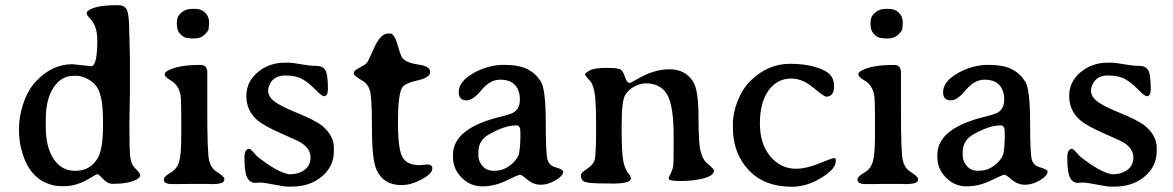

<svg xmlns="http://www.w3.org/2000/svg" viewBox="-20 -710 4515 739"><path d="M376.5 -228.5V-244.6Q376.5 -333.5 356 -370.1Q344.2 -391.1 319.8 -404.8Q295.4 -418.5 271.5 -418.5H266.6L262.2 -418Q215.8 -418 186 -373Q156.2 -328.1 156.2 -250.5V-220.7Q156.2 -143.6 186.5 -98.1Q216.8 -52.7 267.6 -52.7H272.5Q327.1 -52.7 356 -101.1Q376.5 -135.3 376.5 -228.5ZM354.5 -554.7Q354.5 -610.8 326.2 -639.2Q313.5 -651.9 313.5 -658.2Q313.5 -664.6 320.3 -669.4Q348.6 -689.9 425.3 -689.9H435.5Q461.4 -689.9 469.5 -669.4Q477.5 -648.9 477.5 -580.6L478.5 -557.1Q479 -544.9 479 -532.7L480 -496.6V-350.1L478 -238.3Q478 -135.3 480.7 -111.1Q483.4 -86.9 490 -75.9Q496.6 -64.9 508.1 -54Q519.5 -43 519.5 -34.9Q519.5 -26.9 506.3 -19.5Q475.1 -2.4 413.6 -2.4Q394 -2.4 377 -21Q359.4 -39.6 355.5 -39.6Q351.6 -40 333 -28.3Q278.3 5.9 232.9 6.3H209.5Q183.6 5.9 153.3 -7.8Q93.3 -35.6 67.4 -116.7Q53.2 -161.1 53.2 -205.1V-218.3Q53.2 -261.7 69.8 -311.5Q85.9 -361.3 117.2 -395.5Q179.2 -462.9 259.3 -462.9L330.6 -455.1Q354.5 -455.1 354.5 -554.7Z M677.7 -270.5 676.8 -319.3Q676.8 -377.9 637.2 -400.4Q613.8 -413.6 613.8 -424.3Q613.8 -431.6 626.5 -438.5Q667.5 -460 746.6 -460H752.9Q774.9 -460 777.8 -435.5V-287.1Q777.8 -123.5 784.7 -93.8Q791.5 -64 811.5 -50.8Q843.3 -30.3 843.3 -22.5V-17.6Q843.3 -1.5 796.9 -1.5H789.1L781.7 -2H700.7L670.9 -1.5H641.6Q610.4 -1.5 610.4 -19Q610.4 -30.3 636.2 -45.2Q662.1 -60.1 669.9 -89.1Q677.7 -118.2 677.7 -186.5ZM784.7 -625V-613.3Q783.2 -607.4 783.2 -599.9Q783.2 -592.3 768.1 -577.1Q752.9 -562 728.5 -562H716.3L714.4 -562.5H710.4Q706.5 -563.5 704.6 -563.5Q689.5 -563.5 675.8 -577.1Q662.1 -590.8 662.1 -604.5L660.6 -614.3V-624Q660.6 -647 678 -661.4Q695.3 -675.8 717.8 -675.8H732.4Q754.9 -675.8 769.8 -660.9Q784.7 -646 784.7 -625Z M920.9 -102.5Q920.9 -137.2 939.5 -137.2Q944.8 -137.2 968.3 -109.4Q1045.4 -47.4 1093.3 -39.1Q1128.4 -39.1 1151.9 -55.9Q1175.3 -72.8 1175.3 -104.5Q1175.3 -136.2 1141.1 -159.2Q1127 -168.5 1060.1 -197.5Q993.2 -226.6 967.8 -250Q928.2 -286.1 928.2 -340.6Q928.2 -395 971.9 -431.9Q1015.6 -468.8 1076.7 -468.8H1089.8Q1105 -468.8 1139.6 -462.6Q1174.3 -456.5 1197.8 -456.5Q1221.2 -456.5 1231.7 -440.9Q1242.2 -425.3 1242.2 -367.7Q1242.2 -339.8 1227.1 -339.8Q1218.3 -339.8 1193.6 -365.5Q1168.9 -391.1 1144 -405.3Q1119.1 -419.4 1078.4 -419.4Q1037.6 -419.4 1021 -390.6Q1012.2 -375.5 1012.2 -361.8Q1012.2 -348.6 1019.5 -336.9Q1035.2 -311.5 1115 -279.1Q1194.8 -246.6 1220.7 -225.1Q1265.1 -188 1265.1 -141.1V-128.4Q1265.1 -69.8 1219 -30.8Q1172.9 8.3 1102.1 8.3H1088.9Q1074.2 8.3 1035.2 0.5Q996.1 -7.3 981 -7.3L961.4 -6.3Q940.9 -6.3 930.9 -27.6Q920.9 -48.8 920.9 -102.5Z M1623.5 -77.1Q1644 -77.1 1644 -62Q1644 -41.5 1603 -19.5Q1562 2.4 1524.9 2.4Q1456.1 2.4 1429.2 -56.6Q1411.6 -95.2 1411.6 -217.3Q1411.6 -339.4 1403.1 -363.8Q1394.5 -388.2 1376.5 -398.4Q1341.8 -418.5 1341.8 -425.8Q1341.8 -436.5 1351.1 -442.4Q1360.4 -448.2 1372.8 -454.6Q1385.3 -460.9 1391.1 -467.3Q1397 -473.6 1408.9 -501.2Q1420.9 -528.8 1424.3 -535.2Q1447.8 -581.1 1474.1 -581.1H1481Q1498 -581.1 1510.5 -536.9Q1522.9 -492.7 1529.8 -485.4Q1545.9 -467.8 1590.8 -461.4Q1635.7 -455.1 1635.7 -433.1Q1635.7 -411.1 1586.4 -400.4Q1537.1 -389.6 1526.9 -371.1Q1511.7 -343.8 1511.7 -239.5Q1511.7 -135.3 1529.3 -104.7Q1546.9 -74.2 1596.2 -74.2Q1618.2 -77.1 1623.5 -77.1Z M1982.9 -203.1Q1982.9 -227.5 1967.3 -227.5L1964.8 -227.1H1962.4Q1923.8 -227.1 1862.3 -192.9Q1821.3 -169.9 1821.3 -125V-110.8Q1821.3 -89.4 1837.2 -71Q1853 -52.7 1879.4 -52.7H1885.3L1887.7 -53.2Q1920.4 -53.2 1950.2 -79.1Q1979.5 -105 1979.5 -132.3Q1981.4 -142.1 1981.4 -148.9L1981.9 -154.8L1982.9 -177.7ZM2147.9 -50.3Q2147.9 -33.7 2118.9 -16.4Q2089.8 1 2061.3 1Q2032.7 1 2010.3 -18.3Q1987.8 -37.6 1981.7 -37.6Q1975.6 -37.6 1929.4 -15.1Q1883.3 7.3 1836.4 7.3Q1789.6 7.3 1756.6 -26.6Q1723.6 -60.5 1723.6 -103.5V-114.3Q1723.6 -215.8 1904.8 -260.3Q1945.8 -270.5 1957 -277.3Q1981 -292 1981 -326.9Q1981 -361.8 1962.4 -382.6Q1943.8 -403.3 1905 -403.3Q1866.2 -403.3 1833.3 -363.5Q1800.3 -323.7 1775.9 -323.7Q1745.6 -323.7 1745.6 -355Q1745.6 -396.5 1802.2 -428.5Q1858.9 -460.4 1918.7 -460.4Q1978.5 -460.4 2010.5 -443.6Q2042.5 -426.8 2061.5 -396.5Q2080.6 -366.2 2080.6 -239Q2080.6 -111.8 2088.1 -92.3Q2095.7 -72.8 2114.3 -67.4Q2147.9 -57.6 2147.9 -50.3Z M2728 -53.7Q2728 -33.7 2687.3 -23.4Q2646.5 -13.2 2600.1 -13.2Q2553.7 -13.2 2553.7 -22.5Q2553.7 -26.9 2559.1 -37.4Q2564.5 -47.9 2568.4 -59.1Q2572.3 -70.3 2572.3 -98.9Q2572.3 -127.4 2572.8 -141.6V-186Q2572.8 -303.7 2547.6 -346.4Q2522.5 -389.2 2464.8 -389.2Q2445.3 -389.2 2422.1 -377.2Q2398.9 -365.2 2385.7 -343Q2372.6 -320.8 2372.6 -222.2Q2372.6 -123.5 2378.9 -90.3Q2385.3 -57.1 2403.3 -36.1Q2408.2 -29.3 2408.2 -22.9Q2408.2 -3.4 2335.9 -3.4L2321.8 -3.9H2308.1Q2247.1 -3.9 2231.4 -10Q2215.8 -16.1 2215.8 -35.2Q2215.8 -44.9 2240 -60.5Q2264.2 -76.2 2269.3 -96.7Q2274.4 -117.2 2274.4 -222.7Q2274.4 -328.1 2267.6 -358.4Q2260.7 -388.7 2252 -397.9Q2231.9 -418.9 2231.9 -424.1Q2231.9 -429.2 2250 -439Q2268.1 -448.7 2314.2 -448.7Q2360.4 -448.7 2369.6 -441.7Q2378.9 -434.6 2386 -412.6Q2393.1 -390.6 2403.3 -390.6Q2407.2 -390.6 2431.2 -404.8Q2496.1 -443.4 2557.1 -443.4Q2617.7 -443.4 2647.9 -395.5Q2668.5 -363.3 2668.5 -260Q2668.5 -156.7 2677 -126.2Q2685.5 -95.7 2697.8 -85.4Q2728 -59.6 2728 -53.7Z M3196.8 -88.9Q3196.8 -59.6 3140.9 -25.4Q3085 8.8 3027.8 8.8Q2921.9 8.8 2861.3 -55.7Q2800.8 -120.1 2800.8 -219.2V-231.4Q2800.8 -276.4 2819.8 -323.2Q2838.9 -370.1 2869.6 -399.9Q2936 -464.4 3020 -464.4Q3104 -464.4 3155.8 -437Q3190.4 -418.5 3190.4 -378.2Q3190.4 -337.9 3159.7 -337.9Q3152.3 -337.9 3110.1 -372.8Q3067.9 -407.7 3025.9 -407.7Q2970.2 -407.7 2937.5 -361.1Q2904.8 -314.5 2904.8 -235.1Q2904.8 -155.8 2944.8 -108.2Q2984.9 -60.5 3043.9 -60.5Q3082.5 -60.5 3133.1 -81.1Q3183.6 -101.6 3190.2 -101.6Q3196.8 -101.6 3196.8 -94.7Z M3347.7 -270.5 3346.7 -319.3Q3346.7 -377.9 3307.1 -400.4Q3283.7 -413.6 3283.7 -424.3Q3283.7 -431.6 3296.4 -438.5Q3337.4 -460 3416.5 -460H3422.9Q3444.8 -460 3447.8 -435.5V-287.1Q3447.8 -123.5 3454.6 -93.8Q3461.4 -64 3481.4 -50.8Q3513.2 -30.3 3513.2 -22.5V-17.6Q3513.2 -1.5 3466.8 -1.5H3459L3451.7 -2H3370.6L3340.8 -1.5H3311.5Q3280.3 -1.5 3280.3 -19Q3280.3 -30.3 3306.2 -45.2Q3332 -60.1 3339.8 -89.1Q3347.7 -118.2 3347.7 -186.5ZM3454.6 -625V-613.3Q3453.1 -607.4 3453.1 -599.9Q3453.1 -592.3 3438 -577.1Q3422.9 -562 3398.4 -562H3386.2L3384.3 -562.5H3380.4Q3376.5 -563.5 3374.5 -563.5Q3359.4 -563.5 3345.7 -577.1Q3332 -590.8 3332 -604.5L3330.6 -614.3V-624Q3330.6 -647 3347.9 -661.4Q3365.2 -675.8 3387.7 -675.8H3402.3Q3424.8 -675.8 3439.7 -660.9Q3454.6 -646 3454.6 -625Z M3847.2 -203.1Q3847.2 -227.5 3831.5 -227.5L3829.1 -227.1H3826.7Q3788.1 -227.1 3726.6 -192.9Q3685.5 -169.9 3685.5 -125V-110.8Q3685.5 -89.4 3701.4 -71Q3717.3 -52.7 3743.7 -52.7H3749.5L3752 -53.2Q3784.7 -53.2 3814.5 -79.1Q3843.8 -105 3843.8 -132.3Q3845.7 -142.1 3845.7 -148.9L3846.2 -154.8L3847.2 -177.7ZM4012.2 -50.3Q4012.2 -33.7 3983.2 -16.4Q3954.1 1 3925.5 1Q3897 1 3874.5 -18.3Q3852.1 -37.6 3845.9 -37.6Q3839.8 -37.6 3793.7 -15.1Q3747.6 7.3 3700.7 7.3Q3653.8 7.3 3620.8 -26.6Q3587.9 -60.5 3587.9 -103.5V-114.3Q3587.9 -215.8 3769 -260.3Q3810.1 -270.5 3821.3 -277.3Q3845.2 -292 3845.2 -326.9Q3845.2 -361.8 3826.7 -382.6Q3808.1 -403.3 3769.3 -403.3Q3730.5 -403.3 3697.5 -363.5Q3664.6 -323.7 3640.1 -323.7Q3609.9 -323.7 3609.9 -355Q3609.9 -396.5 3666.5 -428.5Q3723.1 -460.4 3783 -460.4Q3842.8 -460.4 3874.8 -443.6Q3906.7 -426.8 3925.8 -396.5Q3944.8 -366.2 3944.8 -239Q3944.8 -111.8 3952.4 -92.3Q3960 -72.8 3978.5 -67.4Q4012.2 -57.6 4012.2 -50.3Z M4087.9 -102.5Q4087.9 -137.2 4106.4 -137.2Q4111.8 -137.2 4135.3 -109.4Q4212.4 -47.4 4260.3 -39.1Q4295.4 -39.1 4318.8 -55.9Q4342.3 -72.8 4342.3 -104.5Q4342.3 -136.2 4308.1 -159.2Q4293.9 -168.5 4227.1 -197.5Q4160.2 -226.6 4134.8 -250Q4095.2 -286.1 4095.2 -340.6Q4095.2 -395 4138.9 -431.9Q4182.6 -468.8 4243.7 -468.8H4256.8Q4272 -468.8 4306.6 -462.6Q4341.3 -456.5 4364.7 -456.5Q4388.2 -456.5 4398.7 -440.9Q4409.2 -425.3 4409.2 -367.7Q4409.2 -339.8 4394 -339.8Q4385.3 -339.8 4360.6 -365.5Q4335.9 -391.1 4311 -405.3Q4286.1 -419.4 4245.4 -419.4Q4204.6 -419.4 4188 -390.6Q4179.2 -375.5 4179.2 -361.8Q4179.2 -348.6 4186.5 -336.9Q4202.1 -311.5 4282 -279.1Q4361.8 -246.6 4387.7 -225.1Q4432.1 -188 4432.1 -141.1V-128.4Q4432.1 -69.8 4386 -30.8Q4339.8 8.3 4269 8.3H4255.9Q4241.2 8.3 4202.1 0.5Q4163.1 -7.3 4147.9 -7.3L4128.4 -6.3Q4107.9 -6.3 4097.9 -27.6Q4087.9 -48.8 4087.9 -102.5Z"/></svg>

Font: Averia Serif
Style: Regular
Weight: 500
Version: Version 1.0